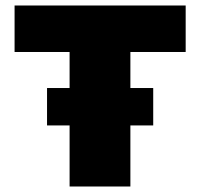

<svg xmlns="http://www.w3.org/2000/svg" viewBox="-20 -678 728 698"><path d="M454 -489V-358H537V-222H454V0H233V-222H151V-358H233V-489H33V-658H655V-489Z"/></svg>

Font: Ysabeau Black
Style: Regular
Weight: 900
Designer: Christian Thalmann (Catharsis Fonts)
Version: Version 0.003